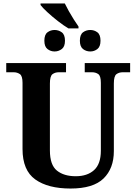

<svg xmlns="http://www.w3.org/2000/svg" viewBox="-20 -1078 787 1108"><path d="M375 -914Q348 -930 314.5 -956Q281 -982 253 -1008Q225 -1034 214 -1049V-1058H354Q363 -1039 377 -1014Q391 -989 406 -965.5Q421 -942 433 -925V-914ZM295 -781Q272 -781 254 -795Q236 -809 236 -843Q236 -878 254 -891.5Q272 -905 295 -905Q318 -905 336.5 -891.5Q355 -878 355 -843Q355 -809 336.5 -795Q318 -781 295 -781ZM501 -781Q477 -781 459 -795Q441 -809 441 -843Q441 -878 459 -891.5Q477 -905 501 -905Q524 -905 542 -891.5Q560 -878 560 -843Q560 -809 542 -795Q524 -781 501 -781ZM387 10Q257 10 183.5 -42.5Q110 -95 110 -218V-600Q110 -640 94.5 -650.5Q79 -661 59 -661H16V-714H361V-661H319Q298 -661 283 -650Q268 -639 268 -596V-210Q268 -126 308.5 -93.5Q349 -61 417 -61Q484 -61 523 -96.5Q562 -132 562 -208V-600Q562 -640 547 -650.5Q532 -661 511 -661H469V-714H731V-661H688Q667 -661 652 -650Q637 -639 637 -596V-206Q637 -106 577.5 -48Q518 10 387 10Z"/></svg>

Font: NotoSerif-Bold
Style: Regular
Weight: 700
Designer: Monotype Design Team
Foundry: Monotype Imaging Inc.
Version: Version 2.007; ttfautohint (v1.8) -l 8 -r 50 -G 200 -x 14 -D